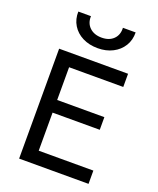

<svg xmlns="http://www.w3.org/2000/svg" viewBox="-170 -1049 944 1149"><g transform="rotate(20 302.5 -474.0)"><path d="M94 0V-700H533V-616H188V-407.5H488.5V-327H188V-84.5H536V0ZM309.5 -781.5Q254 -781.5 212.2 -802.8Q170.5 -824 147.5 -861.8Q124.5 -899.5 126 -948H206.5Q204.5 -903.5 233 -876.2Q261.5 -849 309.5 -849Q357.5 -849 385 -876.2Q412.5 -903.5 410 -948H491Q492 -899.5 468.8 -861.8Q445.5 -824 404 -802.8Q362.5 -781.5 309.5 -781.5Z"/></g></svg>

Font: Geologica Thin Roman Light
Style: Regular
Weight: 300
Version: Version 1.010;gftools[0.9.28]